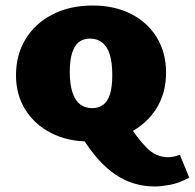

<svg xmlns="http://www.w3.org/2000/svg" viewBox="-20 -503 706 696"><path d="M304 10Q225 10 165 -21Q105 -52 71.5 -106Q38 -160 38 -230Q38 -304 72.5 -361Q107 -418 170 -450.5Q233 -483 316 -483Q395 -483 455 -452.5Q515 -422 548.5 -367Q582 -312 582 -240Q582 -165 546.5 -109Q511 -53 448.5 -21.5Q386 10 304 10ZM314 -111Q338 -111 354.5 -123.5Q371 -136 379 -162.5Q387 -189 387 -231Q387 -276 378 -305Q369 -334 351 -348.5Q333 -363 306 -363Q282 -363 266 -350.5Q250 -338 241.5 -311.5Q233 -285 233 -243Q233 -198 242.5 -168.5Q252 -139 270 -125Q288 -111 314 -111ZM542 173Q463 173 399.5 130.5Q336 88 281 0L443 -58Q476 -4 510.5 31.5Q545 67 590 67Q597 67 608 65Q619 63 632 58L666 141Q629 161 596 167Q563 173 542 173Z"/></svg>

Font: Ysabeau SC Black
Style: Regular
Weight: 900
Designer: Christian Thalmann (Catharsis Fonts)
Version: Version 2.001;gftools[0.9.30]; featfreeze: smcp